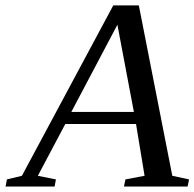

<svg xmlns="http://www.w3.org/2000/svg" viewBox="-75 -680 709 700"><path d="M128.9 -25.9 124 0H-54.7L-49.8 -25.9L4.9 -39.1L337.9 -660.2H431.2L553.2 -39.1L614.3 -25.9L608.9 0H377L382.3 -25.9L452.1 -39.1L420.9 -228H163.1L63 -39.1ZM353 -589.8 185.1 -272H413.1Z"/></svg>

Font: Tinos
Style: Italic
Weight: 400
Italic angle: -16.333°
Designer: Steve Matteson
Foundry: Monotype Imaging Inc.
Version: Version 1.32